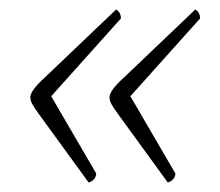

<svg xmlns="http://www.w3.org/2000/svg" viewBox="-20 -470 465 405"><path d="M167 -85 63 -228Q52 -243 48 -250.5Q44 -258 44 -265Q44 -279 75 -307L225 -450Q235 -444 235 -431L88 -267L183 -104Q182 -90 167 -85ZM334 -85 230 -228Q219 -243 215 -250.5Q211 -258 211 -265Q211 -279 242 -307L392 -450Q402 -444 402 -431L255 -267L350 -104Q349 -90 334 -85Z"/></svg>

Font: Petrona ExtraLight
Style: Italic
Weight: 200
Italic angle: -9°
Designer: Ringo R. Seeber
Foundry: Ringo R. Seeber
Version: Version 2.001; ttfautohint (v1.8.3)